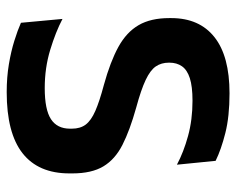

<svg xmlns="http://www.w3.org/2000/svg" viewBox="-86 -606 705 573"><g transform="rotate(90 266.5 -319.5)"><path d="M255 13Q210.5 13 171.8 6.5Q133 0 101.8 -9.8Q70.5 -19.5 48 -29.5L36.5 -153.5Q75.5 -133 129 -116.8Q182.5 -100.5 243 -100.5Q307 -100.5 335.5 -119Q364 -137.5 364 -176V-181.5Q364 -206.5 351.8 -222.8Q339.5 -239 311 -251.5Q282.5 -264 233.5 -277Q164.5 -296 120.2 -320.2Q76 -344.5 55 -380.8Q34 -417 34 -472V-478Q34 -562 90.8 -607Q147.5 -652 258.5 -652Q327.5 -652 377 -639.5Q426.5 -627 460 -610.5L471.5 -495Q434 -515 385.8 -528.2Q337.5 -541.5 280.5 -541.5Q238 -541.5 213.2 -533.5Q188.5 -525.5 177.8 -510Q167 -494.5 167 -472.5V-471Q167 -448.5 178.2 -432Q189.5 -415.5 218.5 -401.8Q247.5 -388 301 -373.5Q369 -354.5 412.2 -332.5Q455.5 -310.5 476.5 -275.5Q497.5 -240.5 497.5 -183V-174Q497.5 -81.5 437.2 -34.2Q377 13 255 13Z"/></g></svg>

Font: Anek Gujarati SemiBold
Style: Regular
Weight: 600
Designer: Mrunmayee Ghaisas (Gujarati), Yesha Goshar (Latin)
Foundry: Ek Type
Version: Version 1.003